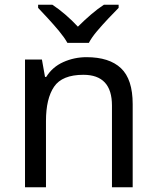

<svg xmlns="http://www.w3.org/2000/svg" viewBox="-20 -786 658 806"><path d="M343 -546Q439 -546 488 -499.5Q537 -453 537 -349V0H450V-343Q450 -472 330 -472Q241 -472 207 -422Q173 -372 173 -278V0H85V-536H156L169 -463H174Q200 -505 246 -525.5Q292 -546 343 -546ZM263 -606Q250 -629 228 -655.5Q206 -682 182 -708Q158 -734 140 -753V-766H200Q226 -749 254 -725Q282 -701 307 -674Q334 -701 362 -725Q390 -749 416 -766H478V-753Q459 -734 434.5 -708Q410 -682 387.5 -655.5Q365 -629 353 -606Z"/></svg>

Font: Noto Sans Syloti Nagri
Style: Regular
Weight: 400
Designer: Monotype Design Team
Foundry: Monotype Imaging Inc.
Version: Version 2.003; ttfautohint (v1.8.4.7-5d5b)